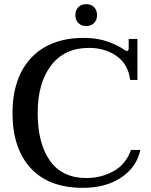

<svg xmlns="http://www.w3.org/2000/svg" viewBox="-20 -892 725 922"><path d="M342 -819Q342 -843 356 -857.5Q370 -872 394 -872Q418 -872 432 -857.5Q446 -843 446 -819Q446 -796 432 -781.5Q418 -767 394 -767Q370 -767 356 -781.5Q342 -796 342 -819ZM40 -350Q40 -461 80 -542Q120 -623 196.5 -666.5Q273 -710 382 -710Q447 -710 496.5 -692.5Q546 -675 580 -651Q581 -651 584 -649Q587 -647 589 -647Q598 -647 598 -661V-705H640V-508H605Q596 -583 540.5 -622.5Q485 -662 407 -662Q290 -662 225.5 -578Q161 -494 161 -350Q161 -203 220 -120Q279 -37 395 -37Q465 -37 524.5 -69.5Q584 -102 609 -172H654Q636 -89 562 -39.5Q488 10 378 10Q214 10 127 -85Q40 -180 40 -350Z"/></svg>

Font: Taviraj Medium
Style: Regular
Weight: 500
Designer: Katatrad Team
Foundry: CadsonDemak
Version: Version 1.001